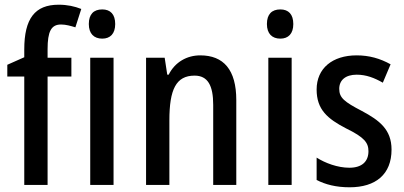

<svg xmlns="http://www.w3.org/2000/svg" viewBox="-20 -785 1716 815"><path d="M283 -460V-540H182V-576C182 -651 197 -681 239 -681C260 -681 280 -675 300 -669L325 -747C297 -758 266 -765 229 -765C128 -765 83 -706 83 -575V-542L11 -510V-460H83V0H182V-460Z M414 -745C378 -745 357 -725 357 -683C357 -642 379 -621 414 -621C448 -621 469 -642 469 -683C469 -724 449 -745 414 -745ZM462 -540H363V0H462Z M830 -550C774 -550 723 -522 696 -468H690L679 -540H600V0H699V-274C699 -405 727 -464 806 -464C862 -464 885 -422 885 -340V0H983V-360C983 -489 929 -550 830 -550Z M1170 -745C1134 -745 1113 -725 1113 -683C1113 -642 1135 -621 1170 -621C1204 -621 1225 -642 1225 -683C1225 -724 1205 -745 1170 -745ZM1218 -540H1119V0H1218Z M1642 -150C1642 -235 1591 -274 1516 -314C1441 -353 1420 -370 1420 -408C1420 -445 1447 -468 1494 -468C1535 -468 1570 -454 1605 -434L1638 -512C1593 -537 1547 -550 1494 -550C1391 -550 1324 -495 1324 -405C1324 -320 1370 -281 1449 -240C1527 -202 1544 -179 1544 -143C1544 -100 1517 -73 1463 -73C1413 -73 1360 -93 1324 -116V-21C1361 -2 1406 10 1464 10C1575 10 1642 -45 1642 -150Z"/></svg>

Font: Noto Sans Tamil Condensed Medium
Style: Regular
Weight: 500
Width: 3
Designer: Jelle Bosma - Monotype Design Team
Foundry: Monotype Imaging Inc.
Version: Version 2.004